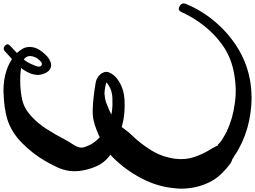

<svg xmlns="http://www.w3.org/2000/svg" viewBox="-245 -1354 1515 1141"><g transform="rotate(-90 512.5 -783.5)"><path d="M811.5 -1481.4Q785.2 -1456.1 756.8 -1429.7Q728.5 -1403.3 710 -1371.1Q705.1 -1363.3 692.4 -1332Q679.7 -1300.8 697.3 -1293Q708 -1289.1 720.7 -1301.8Q733.4 -1315.4 738.3 -1322.3Q749 -1343.8 750 -1359.4Q750 -1375 743.2 -1385.7Q725.6 -1411.1 680.7 -1416Q635.7 -1421.9 604.5 -1420.9Q543 -1420.9 490.2 -1409.2Q438.5 -1397.5 391.6 -1354.5Q347.7 -1313.5 315.4 -1262.7Q283.2 -1211.9 255.9 -1159.2Q244.1 -1135.7 221.7 -1102.5Q200.2 -1069.3 208 -1042Q216.8 -1012.7 233.4 -987.3Q251 -961.9 274.4 -942.4Q308.6 -916 342.8 -899.4Q377 -881.8 420.9 -876Q457 -871.1 499 -873Q542 -874 574.2 -894.5Q583 -900.4 590.8 -905.3Q597.7 -909.2 578.1 -913.1Q565.4 -916 551.8 -918Q538.1 -919.9 525.4 -919.9Q495.1 -918 473.6 -910.2Q452.1 -902.3 425.8 -890.6Q404.3 -880.9 383.8 -869.1Q363.3 -857.4 347.7 -839.8Q330.1 -822.3 315.4 -800.8Q300.8 -779.3 283.2 -761.7Q229.5 -707 189.5 -641.6Q149.4 -576.2 139.6 -499Q131.8 -439.5 150.4 -384.8Q169.9 -329.1 201.2 -280.3Q208 -269.5 212.9 -258.8Q218.8 -247.1 223.6 -236.3Q215.8 -252.9 225.6 -244.1Q234.4 -234.4 238.3 -231.4Q252.9 -220.7 268.6 -211.9Q284.2 -202.1 299.8 -194.3Q339.8 -175.8 382.8 -163.1Q425.8 -151.4 469.7 -145.5Q556.6 -132.8 648.4 -150.4Q741.2 -167 813.5 -217.8Q879.9 -264.6 928.7 -327.1Q978.5 -389.6 1011.7 -462.9Q1022.5 -487.3 1045.9 -473.6Q1062.5 -464.8 1062.5 -450.2Q1062.5 -443.4 1059.6 -436.5Q1039.1 -385.7 1008.8 -337.9Q979.5 -291 942.4 -250Q874 -172.9 784.2 -120.1Q694.3 -68.4 591.8 -52.7Q546.9 -45.9 501 -45.9Q456.1 -45.9 410.2 -52.7Q317.4 -65.4 235.4 -103.5Q215.8 -113.3 197.3 -123Q178.7 -132.8 161.1 -145.5Q156.2 -149.4 143.6 -155.3Q129.9 -162.1 146.5 -157.2Q139.6 -159.2 128.9 -163.1Q118.2 -167 111.3 -171.9Q82 -193.4 55.7 -219.7Q28.3 -247.1 9.8 -278.3Q-19.5 -330.1 -30.3 -385.7Q-38.1 -425.8 -38.1 -465.8Q-38.1 -481.4 -36.1 -497.1Q-28.3 -601.6 22.5 -699.2Q74.2 -796.9 146.5 -869.1Q184.6 -907.2 236.3 -933.6Q288.1 -960 337.9 -976.6Q380.9 -991.2 426.8 -990.2Q471.7 -989.3 516.6 -983.4Q550.8 -979.5 589.8 -972.7Q629.9 -965.8 649.4 -932.6Q662.1 -910.2 650.4 -887.7Q638.7 -865.2 622.1 -850.6Q567.4 -804.7 486.3 -800.8Q405.3 -796.9 339.8 -814.5Q271.5 -833 198.2 -866.2Q125 -898.4 93.8 -970.7Q78.1 -1006.8 70.3 -1047.9Q62.5 -1088.9 67.4 -1128.9Q73.2 -1167 89.8 -1203.1Q107.4 -1239.3 127 -1273.4Q167 -1343.8 232.4 -1409.2Q297.9 -1474.6 378.9 -1499Q442.4 -1516.6 523.4 -1519.5Q533.2 -1520.5 543 -1520.5Q612.3 -1520.5 668 -1501Q685.5 -1495.1 705.1 -1485.4Q723.6 -1475.6 741.2 -1463.9Q773.4 -1440.4 793 -1407.2Q811.5 -1374 798.8 -1332Q791 -1306.6 760.7 -1273.4Q730.5 -1240.2 699.2 -1237.3Q685.5 -1236.3 672.9 -1243.2Q661.1 -1249 651.4 -1266.6Q637.7 -1292 637.7 -1317.4Q638.7 -1341.8 648.4 -1365.2Q668 -1410.2 708 -1448.2Q749 -1485.4 779.3 -1512.7Q795.9 -1526.4 811.5 -1511.7Q828.1 -1496.1 811.5 -1481.4Z"/></g></svg>

Font: Digory Doodles
Style: Regular
Weight: 400
Designer: Holds Worth Design
Version: Version 1.0